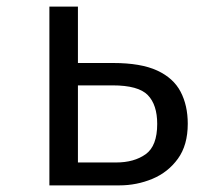

<svg xmlns="http://www.w3.org/2000/svg" viewBox="-20 -560 655 580"><path d="M215.4 -540V-369.7H321.5Q405.6 -369.7 454.9 -346.9Q504.1 -324.1 525.6 -282.8Q547.2 -241.5 547.2 -186.2Q547.2 -121.5 517.4 -80.5Q487.7 -39.5 440.3 -19.7Q392.8 0 340.5 0H129.2V-540ZM320 -302.1H215.4V-69.2H330.8Q385.1 -69.2 420 -94.1Q454.9 -119 454.9 -185.6Q454.9 -243.6 426.4 -272.8Q397.9 -302.1 320 -302.1Z"/></svg>

Font: FiraCode Nerd Font Mono
Style: Regular
Weight: 400
Monospace: yes
Designer: Carrois Corporate, Edenspiekermann AG, Nikita Prokopov
Foundry: Carrois Corporate, Edenspiekermann AG, Nikita Prokopov
Version: Version 6.002;Nerd Fonts 3.4.0